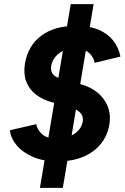

<svg xmlns="http://www.w3.org/2000/svg" viewBox="-20 -800 599 923"><path d="M255 -24Q189 -24 139 -45.5Q89 -67 60 -101.5Q31 -136 28 -174L154 -203Q160 -174 183.5 -154Q207 -134 249 -133Q299 -132 335.5 -155.5Q372 -179 378 -217Q382 -242 364 -260Q346 -278 307 -288L228 -309Q184 -321 152 -346Q120 -371 106 -408.5Q92 -446 100 -495Q115 -581 178.5 -628.5Q242 -676 347 -676Q409 -676 453 -657.5Q497 -639 523.5 -606Q550 -573 559 -528L435 -498Q430 -527 406.5 -547Q383 -567 343 -567Q296 -567 264.5 -544Q233 -521 226 -482Q222 -456 236.5 -441Q251 -426 284 -417L364 -396Q441 -376 479 -322.5Q517 -269 506 -203Q497 -148 464.5 -108Q432 -68 379.5 -46Q327 -24 255 -24ZM172 103 320 -780H430L282 103Z"/></svg>

Font: Figtree
Style: Bold Italic
Weight: 700
Italic angle: -9.5°
Foundry: Erik Kennedy
Version: Version 2.001;gftools[0.9.30]